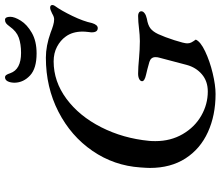

<svg xmlns="http://www.w3.org/2000/svg" viewBox="-77 -789 880 766"><g transform="rotate(-90 363.0 -406.0)"><path d="M76 -248Q76 -260 78 -286Q85 -391 144 -477Q203 -563 300.5 -613Q398 -663 516 -663Q563 -663 616 -644Q631 -638 644.5 -634Q658 -630 669 -630Q679 -630 692 -638Q708 -646 715 -646Q726 -646 726 -637Q726 -633 723 -628Q704 -602 682.5 -557.5Q661 -513 654 -479Q647 -456 634 -456Q617 -456 617 -480Q617 -486 618 -490Q620 -508 620 -516Q620 -557 600 -584Q585 -605 559.5 -618.5Q534 -632 501 -632Q421 -632 352 -581Q283 -530 238.5 -442.5Q194 -355 184 -251Q183 -242 183 -226Q183 -165 211 -117Q239 -69 284.5 -43Q330 -17 381 -17Q422 -17 449.5 -40.5Q477 -64 487 -101L516 -211Q518 -217 518 -226Q518 -244 499 -250Q486 -254 470 -258Q454 -262 449 -263Q422 -269 422 -279Q422 -286 430.5 -290.5Q439 -295 452 -295Q476 -295 518 -291Q528 -290 547.5 -289Q567 -288 582 -288Q593 -288 607 -289Q621 -290 628 -291Q660 -295 683 -295Q691 -295 696 -291.5Q701 -288 701 -282Q701 -275 693 -269Q685 -263 671 -260Q646 -256 633 -246Q620 -236 610 -215Q598 -189 585.5 -150Q573 -111 573 -99Q573 -90 576.5 -83Q580 -76 588 -65Q580 -46 541 -27.5Q502 -9 454 2.5Q406 14 371 14Q286 14 219 -16.5Q152 -47 114 -106Q76 -165 76 -248ZM416 -787Q416 -804 421.5 -815Q427 -826 438 -826Q443 -826 446 -822Q449 -818 451 -813Q453 -808 454 -805Q469 -762 535 -762Q570 -762 595.5 -771Q621 -780 640 -807Q648 -818 653.5 -822Q659 -826 667 -826Q679 -826 679 -805Q679 -788 663.5 -763Q648 -738 615 -719Q582 -700 533 -700Q473 -700 445 -726Q417 -752 416 -787Z"/></g></svg>

Font: EB Garamond Medium
Style: Italic
Weight: 500
Italic angle: -17.2°
Designer: Georg Duffner and Octavio Pardo
Foundry: Georg Duffner
Version: Version 1.000